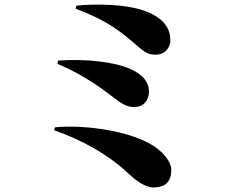

<svg xmlns="http://www.w3.org/2000/svg" viewBox="-20 -772 1040 843"><path d="M636 -716C543 -758 384 -755 315 -747L312 -734C420 -692 476 -662 565 -586C610 -548 623 -531 666 -532C712 -533 728 -573 728 -594C728 -643 704 -685 636 -716ZM232 -492C361 -437 435 -376 469 -351C516 -315 536 -302 569 -302C614 -302 634 -335 634 -370C634 -424 588 -456 538 -475C488 -495 373 -516 235 -506ZM218 -200C344 -156 453 -93 533 -20C577 22 617 51 654 51C714 51 732 17 732 -25C732 -64 693 -111 636 -142C521 -205 331 -224 221 -213Z"/></svg>

Font: Noto Serif TC Black
Style: Regular
Weight: 900
Version: Version 1.001;PS 1.001;hotconv 16.6.54;makeotf.lib2.5.65590